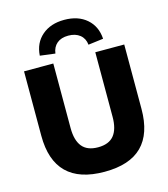

<svg xmlns="http://www.w3.org/2000/svg" viewBox="-135 -1049 1022 1166"><g transform="rotate(-15 375.5 -466.5)"><path d="M378 11Q220 11 141 -67Q62 -145 62 -300V-705H246V-299Q246 -222 278 -182.5Q310 -143 378 -143Q446 -143 478 -182.5Q510 -222 510 -299V-705H692V-300Q692 -145 614 -67Q536 11 378 11ZM274 -760 179 -772Q184 -851 238 -897.5Q292 -944 378 -944Q465 -944 518.5 -897.5Q572 -851 577 -772L482 -760Q478 -800 450 -822.5Q422 -845 377 -845Q332 -845 305.5 -822.5Q279 -800 274 -760Z"/></g></svg>

Font: Mulish ExtraLight Black
Style: Regular
Weight: 900
Version: Version 3.603